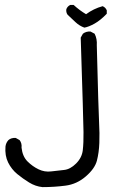

<svg xmlns="http://www.w3.org/2000/svg" viewBox="-20 -517 540 770"><path d="M150.4 233.4Q122.1 230.5 96.7 214.8Q71.3 199.2 48.8 180.7Q26.4 162.1 12.7 134.8Q-1 107.4 2 70.3Q3.9 55.7 13.7 44.9Q24.4 35.2 43 36.1L58.6 44.9Q68.4 57.6 66.4 75.2Q70.3 110.4 90.3 130.4Q110.4 150.4 134.8 162.1Q159.2 173.8 185.5 170.4Q211.9 167 236.8 164.6Q261.7 162.1 285.2 138.7Q308.6 115.2 312 85.4Q315.4 55.7 314.9 12.7Q314.5 -30.3 303.7 -366.2L312.5 -381.8Q325.2 -391.6 342.8 -390.6L359.4 -381.8Q370.1 -361.3 368.2 -335Q375 -68.4 377.4 -25.4Q379.9 17.6 378.4 56.2Q377 94.7 368.7 127Q360.4 159.2 324.2 190.4Q288.1 221.7 242.7 227.5Q197.3 233.4 150.4 233.4ZM318.4 -406.2Q298.8 -413.1 282.7 -428.2Q266.6 -443.4 251 -458Q244.1 -467.8 246.1 -480.5Q251 -492.2 261.7 -497.1H275.4Q298.8 -475.6 325.2 -460Q355.5 -482.4 391.6 -492.2Q403.3 -487.3 408.2 -475.6V-461.9Q382.8 -435.5 359.4 -422.4Q335.9 -409.2 318.4 -406.2Z"/></svg>

Font: JasonHandwriting1
Style: Regular
Weight: 400
Version: Version 1.48.20